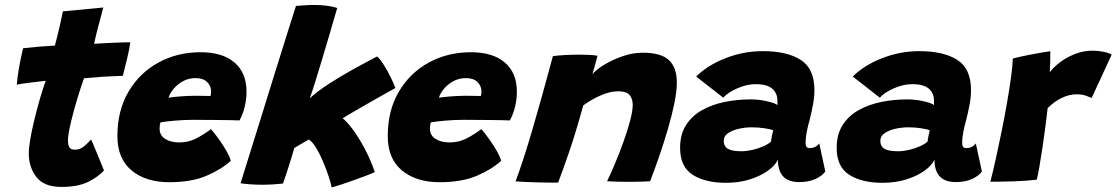

<svg xmlns="http://www.w3.org/2000/svg" viewBox="-20 -748 4617 794"><path d="M410 -43Q388 -18 345.8 3.5Q303.5 25 233.5 25Q162.5 25 130.8 -15.5Q99 -56 99 -114Q99 -136.5 105.5 -173.8Q112 -211 122.5 -254.5Q133 -298 145.2 -340Q157.5 -382 169 -414Q132 -410 97.8 -405.5Q63.5 -401 49.5 -398Q52 -430 57.8 -462.8Q63.5 -495.5 68.8 -519.2Q74 -543 75.5 -548.5Q106 -552 138.2 -554.8Q170.5 -557.5 207 -559.5Q217.5 -599 226 -636Q230 -654 234 -672.2Q238 -690.5 240 -701L407 -717Q406 -711.5 400.2 -690.5Q394.5 -669.5 387 -641.5Q383 -625.5 378.2 -606.8Q373.5 -588 369 -567Q385.5 -568 408 -569.2Q430.5 -570.5 444 -571Q474.5 -572.5 493.8 -572.8Q513 -573 519 -573Q515 -545.5 505.8 -506Q496.5 -466.5 488 -434.5Q483 -434.5 455.2 -433.2Q427.5 -432 402 -430.5Q384.5 -429 364 -427.2Q343.5 -425.5 327.5 -424.5Q316.5 -394.5 305 -357.2Q293.5 -320 283.5 -283Q273.5 -246 267.2 -215.2Q261 -184.5 261 -167.5Q261 -149.5 266.5 -139.2Q272 -129 290.5 -129Q311 -129 328 -143.2Q345 -157.5 356.5 -171Q359.5 -166 367.2 -147.5Q375 -129 384.2 -106.5Q393.5 -84 400.8 -65.8Q408 -47.5 410 -43Z M934.5 -83Q895 -47 833.2 -20.8Q771.5 5.5 679.5 5.5Q583 5.5 524.2 -43.2Q465.5 -92 465.5 -185Q465.5 -290.5 511.2 -368.5Q557 -446.5 635 -489.2Q713 -532 809.5 -532Q900.5 -532 950 -489.2Q999.5 -446.5 999.5 -368.5Q999.5 -338.5 992 -307Q984.5 -275.5 970.5 -250Q963 -250.5 937.2 -251Q911.5 -251.5 879.2 -251.8Q847 -252 819.2 -252.2Q791.5 -252.5 781 -252.5Q740 -252.5 702.2 -249Q664.5 -245.5 644 -242Q640 -232 640 -216.5Q640 -188 663.2 -173.5Q686.5 -159 720.5 -159Q758 -159 788.8 -174.2Q819.5 -189.5 852.5 -214Q855 -211.5 866.2 -197.5Q877.5 -183.5 891.5 -163.2Q905.5 -143 917.8 -121.5Q930 -100 934.5 -83ZM677 -344Q693 -346.5 721.5 -349Q750 -351.5 786.5 -352Q807.5 -352 826 -351.5Q844.5 -351 850.5 -351Q852 -356 852.5 -361.5Q853 -367 853 -372.5Q852 -394 835.8 -409.5Q819.5 -425 788.5 -425Q760 -425 736.8 -412.2Q713.5 -399.5 698 -380.8Q682.5 -362 677 -344Z M1351.5 27Q1348.5 10 1338.8 -19.5Q1329 -49 1315.5 -80.8Q1302 -112.5 1286.8 -137.5Q1271.5 -162.5 1257 -171Q1250 -167 1237 -159.5Q1224 -152 1212.2 -145Q1200.5 -138 1197 -135.5Q1184.5 -92.5 1171.2 -51.2Q1158 -10 1150.5 11Q1128.5 13.5 1107.2 14.8Q1086 16 1066 16Q1038.5 16 1015 14.2Q991.5 12.5 975 10Q983 -16.5 997.8 -64.2Q1012.5 -112 1031.8 -173Q1051 -234 1071.8 -301.5Q1092.5 -369 1113.2 -435.2Q1134 -501.5 1152.2 -559.8Q1170.5 -618 1184 -660.8Q1197.5 -703.5 1204 -723.5Q1223 -725 1242 -726.2Q1261 -727.5 1279.5 -727.5Q1306 -727.5 1330.2 -724.5Q1354.5 -721.5 1374.5 -715Q1360 -665 1343.8 -609.5Q1327.5 -554 1311.8 -501.8Q1296 -449.5 1282.8 -407.2Q1269.5 -365 1261 -341.5Q1294.5 -372 1343.5 -403.5Q1392.5 -435 1444.8 -463.8Q1497 -492.5 1539.5 -514.5Q1552 -504 1567.5 -479.2Q1583 -454.5 1596.2 -427.5Q1609.5 -400.5 1615 -384Q1590.5 -370.5 1559.5 -353Q1528.5 -335.5 1497 -317.5Q1465.5 -299.5 1439 -284Q1412.5 -268.5 1397 -259Q1416 -244 1440.5 -210.5Q1465 -177 1489 -131.8Q1513 -86.5 1530 -36.5Q1520 -31.5 1496 -22.2Q1472 -13 1443.2 -2.8Q1414.5 7.5 1389.2 15.8Q1364 24 1351.5 27Z M2052.5 -83Q2013 -47 1951.2 -20.8Q1889.5 5.5 1797.5 5.5Q1701 5.5 1642.2 -43.2Q1583.5 -92 1583.5 -185Q1583.5 -290.5 1629.2 -368.5Q1675 -446.5 1753 -489.2Q1831 -532 1927.5 -532Q2018.5 -532 2068 -489.2Q2117.5 -446.5 2117.5 -368.5Q2117.5 -338.5 2110 -307Q2102.5 -275.5 2088.5 -250Q2081 -250.5 2055.2 -251Q2029.5 -251.5 1997.2 -251.8Q1965 -252 1937.2 -252.2Q1909.5 -252.5 1899 -252.5Q1858 -252.5 1820.2 -249Q1782.5 -245.5 1762 -242Q1758 -232 1758 -216.5Q1758 -188 1781.2 -173.5Q1804.5 -159 1838.5 -159Q1876 -159 1906.8 -174.2Q1937.5 -189.5 1970.5 -214Q1973 -211.5 1984.2 -197.5Q1995.5 -183.5 2009.5 -163.2Q2023.5 -143 2035.8 -121.5Q2048 -100 2052.5 -83ZM1795 -344Q1811 -346.5 1839.5 -349Q1868 -351.5 1904.5 -352Q1925.5 -352 1944 -351.5Q1962.5 -351 1968.5 -351Q1970 -356 1970.5 -361.5Q1971 -367 1971 -372.5Q1970 -394 1953.8 -409.5Q1937.5 -425 1906.5 -425Q1878 -425 1854.8 -412.2Q1831.5 -399.5 1816 -380.8Q1800.5 -362 1795 -344Z M2288 7Q2270.5 7 2245.8 7Q2221 7 2195.5 6Q2175 5.5 2148.5 4.2Q2122 3 2112 2Q2143.5 -81.5 2182.2 -213.8Q2221 -346 2266.5 -516Q2315 -522 2377.5 -522Q2398.5 -522 2417.8 -521Q2437 -520 2451 -517.5Q2450 -513 2446.2 -499.5Q2442.5 -486 2438 -469.8Q2433.5 -453.5 2430 -441.5Q2445.5 -460 2479 -480.5Q2512.5 -501 2554.8 -515.5Q2597 -530 2638 -530Q2714 -530 2746.5 -499.2Q2779 -468.5 2779 -406.5Q2779 -371 2768.8 -320.8Q2758.5 -270.5 2741.8 -213.5Q2725 -156.5 2705.8 -100.8Q2686.5 -45 2668.5 1.5Q2656.5 2.5 2632.5 3.2Q2608.5 4 2582 4Q2553 4 2527.5 3.2Q2502 2.5 2490.5 1.5Q2504 -26 2522 -68.5Q2540 -111 2557 -158Q2574 -205 2585.2 -246.5Q2596.5 -288 2596.5 -314.5Q2596.5 -340.5 2583.2 -355.5Q2570 -370.5 2537 -370.5Q2500.5 -370.5 2460.2 -351.8Q2420 -333 2392 -312Q2360 -196 2332.2 -115.5Q2304.5 -35 2288 7Z M2982 8Q2897 8 2844.8 -25Q2792.5 -58 2792.5 -136.5Q2792.5 -192.5 2817.2 -231Q2842 -269.5 2883.8 -292.8Q2925.5 -316 2977.5 -326.5Q3029.5 -337 3084.5 -337Q3119 -337 3152.2 -329.2Q3185.5 -321.5 3195 -313.5Q3195.5 -320.5 3194.8 -335.8Q3194 -351 3189 -360.5Q3172.5 -400 3105.5 -400Q3068 -400 3028.5 -382.5Q2989 -365 2971 -344L2859 -431.5Q2905.5 -478 2980 -507.2Q3054.5 -536.5 3134.5 -536.5Q3235 -536.5 3291.5 -500.2Q3348 -464 3348 -375Q3348 -347.5 3342.2 -316.5Q3336.5 -285.5 3329 -255.5Q3321.5 -229.5 3316.5 -204.2Q3311.5 -179 3311.5 -158.5Q3311.5 -144.5 3316 -140Q3320.5 -135.5 3329.5 -135.5Q3352 -135.5 3368 -154.5L3393 -39Q3382 -22 3353.8 -8.5Q3325.5 5 3285 5Q3197 5 3197 -87.5Q3185.5 -63.5 3155.2 -41.8Q3125 -20 3080.5 -6Q3036 8 2982 8ZM3046 -122.5Q3067 -122.5 3091.2 -128Q3115.5 -133.5 3136.2 -142.8Q3157 -152 3168 -162Q3169.5 -173 3172.2 -186.5Q3175 -200 3177.5 -209Q3168.5 -213.5 3142.2 -217.5Q3116 -221.5 3088.5 -221.5Q3063.5 -221.5 3036.8 -215.8Q3010 -210 2991.5 -197.8Q2973 -185.5 2973 -166Q2973 -143 2989.8 -132.8Q3006.5 -122.5 3046 -122.5Z M3629.5 8Q3544.5 8 3492.2 -25Q3440 -58 3440 -136.5Q3440 -192.5 3464.8 -231Q3489.5 -269.5 3531.2 -292.8Q3573 -316 3625 -326.5Q3677 -337 3732 -337Q3766.5 -337 3799.8 -329.2Q3833 -321.5 3842.5 -313.5Q3843 -320.5 3842.2 -335.8Q3841.5 -351 3836.5 -360.5Q3820 -400 3753 -400Q3715.5 -400 3676 -382.5Q3636.5 -365 3618.5 -344L3506.5 -431.5Q3553 -478 3627.5 -507.2Q3702 -536.5 3782 -536.5Q3882.5 -536.5 3939 -500.2Q3995.5 -464 3995.5 -375Q3995.5 -347.5 3989.8 -316.5Q3984 -285.5 3976.5 -255.5Q3969 -229.5 3964 -204.2Q3959 -179 3959 -158.5Q3959 -144.5 3963.5 -140Q3968 -135.5 3977 -135.5Q3999.5 -135.5 4015.5 -154.5L4040.5 -39Q4029.5 -22 4001.2 -8.5Q3973 5 3932.5 5Q3844.5 5 3844.5 -87.5Q3833 -63.5 3802.8 -41.8Q3772.5 -20 3728 -6Q3683.5 8 3629.5 8ZM3693.5 -122.5Q3714.5 -122.5 3738.8 -128Q3763 -133.5 3783.8 -142.8Q3804.5 -152 3815.5 -162Q3817 -173 3819.8 -186.5Q3822.5 -200 3825 -209Q3816 -213.5 3789.8 -217.5Q3763.5 -221.5 3736 -221.5Q3711 -221.5 3684.2 -215.8Q3657.5 -210 3639 -197.8Q3620.5 -185.5 3620.5 -166Q3620.5 -143 3637.2 -132.8Q3654 -122.5 3693.5 -122.5Z M4321.5 -449.5Q4337.5 -471 4365 -491.5Q4392.5 -512 4427 -525.2Q4461.5 -538.5 4498.5 -538.5Q4521.5 -538.5 4545.2 -533.5Q4569 -528.5 4577 -521.5L4494.5 -343Q4484.5 -347.5 4469.2 -352.8Q4454 -358 4433 -358Q4401 -358 4370 -342.8Q4339 -327.5 4312.5 -301Q4309.5 -273.5 4304 -230.8Q4298.5 -188 4291.8 -142.5Q4285 -97 4278.5 -59.5Q4272 -22 4267.5 -5Q4226.5 0 4175 1.8Q4123.5 3.5 4075.5 3.5Q4086.5 -38.5 4098.5 -93Q4110.5 -147.5 4122.5 -206.8Q4134.5 -266 4144.5 -323.2Q4154.5 -380.5 4161 -428.2Q4167.5 -476 4168.5 -506Q4197.5 -513.5 4231 -520.2Q4264.5 -527 4290.5 -531.2Q4316.5 -535.5 4323.5 -536Q4323.5 -518.5 4323 -491.2Q4322.5 -464 4321.5 -449.5Z"/></svg>

Font: Grandstander ExtraBold
Style: Italic
Weight: 800
Italic angle: -15°
Designer: Tyler Finck
Foundry: Etcetera Type Co
Version: Version 1.200; ttfautohint (v1.8.3)